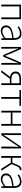

<svg xmlns="http://www.w3.org/2000/svg" viewBox="2050 -2582 544 4683"><g transform="rotate(90 2321.5 -240.0)"><path d="M92 0V-480H448V0H404V-442H136V0Z M738 12Q677 12 638 -21.5Q599 -55 599 -120Q599 -199 672.5 -241Q746 -283 909 -301Q911 -453 795 -453Q719 -453 642 -397L622 -430Q710 -492 801 -492Q881 -492 917 -441.5Q953 -391 953 -307V0H915L911 -62H908Q815 12 738 12ZM746 -26Q817 -26 909 -104V-267Q765 -250 704.5 -215.5Q644 -181 644 -122Q644 -73 672.5 -49.5Q701 -26 746 -26Z M1124 0V-480H1176L1291 -219L1339 -96H1343Q1388 -205 1393 -219L1506 -480H1558V0H1515V-272Q1515 -318 1521 -412H1517Q1509 -391 1492.5 -353Q1476 -315 1474 -311L1362 -47H1322L1208 -311Q1206 -315 1189.5 -353Q1173 -391 1165 -412H1161Q1166 -295 1166 -272V0Z M2010 0V-209H1900H1899L1744 0H1692L1853 -213Q1795 -223 1759.5 -256.5Q1724 -290 1724 -348Q1724 -480 1906 -480H2054V0ZM1917 -246H2010V-443H1917Q1770 -443 1770 -347Q1770 -298 1809 -272Q1848 -246 1917 -246Z M2345 0V-442H2173V-480H2562V-442H2390V0Z M2680 0V-480H2724V-272H3002V-480H3046V0H3002V-232H2724V0Z M3230 0V-480H3274V-240Q3274 -219 3269 -59H3273Q3282 -74 3307 -111Q3332 -148 3341 -163L3557 -480H3600V0H3556V-240Q3556 -264 3561 -421H3557Q3547 -406 3522.5 -369Q3498 -332 3489 -317L3273 0Z M3784 0V-480H3828V-270H3948L3998 -388Q4023 -449 4048.5 -470.5Q4074 -492 4108 -492Q4121 -492 4131 -488L4121 -445Q4115 -447 4106 -447Q4085 -447 4068 -432Q4051 -417 4032 -371L3982 -253L4146 0H4096L3949 -231H3828V0Z M4349 12Q4288 12 4249 -21.5Q4210 -55 4210 -120Q4210 -199 4283.5 -241Q4357 -283 4520 -301Q4522 -453 4406 -453Q4330 -453 4253 -397L4233 -430Q4321 -492 4412 -492Q4492 -492 4528 -441.5Q4564 -391 4564 -307V0H4526L4522 -62H4519Q4426 12 4349 12ZM4357 -26Q4428 -26 4520 -104V-267Q4376 -250 4315.5 -215.5Q4255 -181 4255 -122Q4255 -73 4283.5 -49.5Q4312 -26 4357 -26Z"/></g></svg>

Font: Toshiba Sans Light
Style: Regular
Weight: 300
Designer: Paul D. Hunt
Foundry: Toshiba Corporation
Version: Version 2.020;PS 2.0;hotconv 1.0.86;makeotf.lib2.5.63406